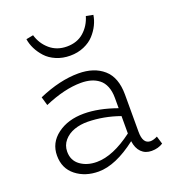

<svg xmlns="http://www.w3.org/2000/svg" viewBox="-137 -845 864 962"><g transform="rotate(-20 295.0 -364.0)"><path d="M290 -581.1Q249.5 -581.1 215.8 -595.5Q182.1 -609.9 161.1 -633.1Q140.1 -656.2 127.4 -681.9Q114.7 -707.5 110.8 -733.9L148.9 -741.2Q162.6 -693.4 199.7 -661.6Q236.8 -629.9 290 -629.9Q344.7 -629.9 380.4 -661.4Q416 -692.9 430.2 -741.2L467.8 -733.9Q463.9 -707.5 451.4 -681.9Q439 -656.2 418 -633.1Q397 -609.9 363.5 -595.5Q330.1 -581.1 290 -581.1ZM558.1 -51.8 570.8 -9.8Q544.9 6.8 509.8 6.8Q476.6 6.8 455.3 -14.4Q434.1 -35.6 429.2 -74.2Q315.9 13.2 225.1 13.2Q153.8 13.2 104.5 -25.6Q55.2 -64.5 55.2 -132.8Q55.2 -201.2 111.6 -243.2Q168 -285.2 252.9 -285.2Q331.1 -285.2 426.8 -251V-306.2Q426.8 -341.3 416.3 -366.9Q405.8 -392.6 386.7 -407.2Q367.7 -421.9 344.2 -428.5Q320.8 -435.1 292 -435.1Q204.6 -435.1 96.2 -388.2L83 -434.1Q197.3 -483.9 295.9 -483.9Q379.4 -483.9 429.7 -439.9Q480 -396 480 -304.2V-106Q480 -41 521 -41Q536.6 -41 558.1 -51.8ZM109.9 -133.8Q109.9 -86.9 145.5 -61Q181.2 -35.2 232.9 -35.2Q319.3 -35.2 426.8 -116.2V-209Q342.8 -238.8 257.8 -240.2Q218.8 -240.7 185.8 -229.2Q152.8 -217.8 131.3 -192.9Q109.9 -168 109.9 -133.8Z"/></g></svg>

Font: BioRhyme Light
Style: Regular
Weight: 300
Designer: Aoife Mooney
Foundry: Aoife Mooney Type
Version: Version 1.500;PS 001.500;hotconv 1.0.88;makeotf.lib2.5.64775